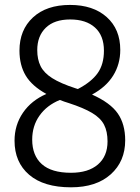

<svg xmlns="http://www.w3.org/2000/svg" viewBox="-20 -770 582 799"><path d="M275.5 9.5Q162 9.5 101.2 -42.8Q40.5 -95 40.5 -184.5Q40.5 -249.5 75.5 -300.8Q110.5 -352 173 -379Q113 -412 87 -455.5Q61 -499 61 -559.5Q61 -645.5 117.2 -697.5Q173.5 -749.5 271.5 -749.5Q367.5 -749.5 424 -699Q480.5 -648.5 480.5 -562.5Q480.5 -503 451 -455.5Q421.5 -408 363 -376.5Q439 -342.5 470 -298Q501 -253.5 501 -186Q501 -98.5 440.8 -44.5Q380.5 9.5 275.5 9.5ZM294.5 -402.5Q299.5 -401 304 -399.5Q360.5 -429 386.5 -465.8Q412.5 -502.5 412.5 -559Q412.5 -622 375.2 -655.5Q338 -689 272 -689Q206 -689 170.5 -654.5Q135 -620 135 -561.5Q135 -523 148.8 -495Q162.5 -467 197 -445Q231.5 -423 294.5 -402.5ZM114 -189Q114 -123 154 -87Q194 -51 275.5 -51Q347.5 -51 387.5 -85.5Q427.5 -120 427.5 -181.5Q427.5 -223 413 -251Q398.5 -279 363.2 -300Q328 -321 266.5 -341Q246.5 -347 229 -354Q175 -332 144.5 -289Q114 -246 114 -189Z"/></svg>

Font: Encode Sans Cnd
Style: Regular
Weight: 400
Width: 3
Designer: Multiple Designers
Foundry: Impallari Type
Version: Version 3.002; ttfautohint (v1.8.3) -l 8 -r 50 -G 200 -x 14 